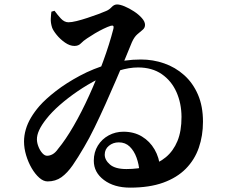

<svg xmlns="http://www.w3.org/2000/svg" viewBox="-20 -803 1040 871"><path d="M570.4 48.2Q497.6 48.2 451.6 13.6Q405.5 -20.9 405.5 -73.8Q405.5 -112.8 423.9 -142.5Q442.3 -172.2 473.1 -188.9Q503.9 -205.5 539.9 -205.5Q588 -205.5 623.8 -183.8Q659.7 -162.1 681.1 -125.2Q702.6 -88.2 706.3 -42.4L612.6 -24.6Q610.4 -57.3 599.4 -87.9Q588.4 -118.5 568.5 -137.9Q548.6 -157.2 519.1 -157.2Q492.8 -157.2 474 -141.6Q455.1 -126.1 455.1 -101.5Q455.1 -77.1 478.9 -56.6Q502.7 -36.1 553.6 -36.1Q607 -36.1 652.7 -48.9Q698.4 -61.8 732.4 -89.9Q766.3 -118.1 785 -163.2Q803.6 -208.3 803.4 -272.9Q803.1 -334.2 780.6 -385.1Q758 -436 714.1 -466.5Q670.1 -497 606.1 -497Q566.1 -497 519.7 -482.8Q473.3 -468.6 425.1 -444.1Q376.9 -419.6 332.4 -389.2Q287.9 -358.8 250.8 -326.3Q213.8 -293.8 190 -263.1Q168.5 -236.1 157.7 -212.7Q146.9 -189.4 147.5 -169.4Q148 -153.4 155 -136.3Q162 -119.2 172.4 -107.8Q182.8 -96.4 193.6 -96.4Q206.2 -96.4 218.9 -103.5Q231.7 -110.7 243.6 -127.8Q277.4 -168.5 313.9 -231.6Q350.4 -294.6 384.7 -370.3Q419.1 -446 447.8 -524.2Q476.5 -602.4 494.5 -672.6Q496.5 -681.4 494 -684.9Q491.5 -688.3 482.7 -686.1Q469.2 -682 449.8 -672.6Q430.3 -663.2 410.6 -651.5Q390.9 -639.7 375.1 -629Q357.4 -617.4 346.7 -606Q335.9 -594.6 317.6 -594.6Q296.9 -594.6 275.1 -609.7Q253.3 -624.8 237 -644.9Q220.7 -665.1 216.2 -678.3Q209.4 -699.8 210.4 -718.4Q211.3 -737 213.2 -750L227.4 -754.1Q239.5 -737.4 255.5 -719.6Q271.6 -701.9 290.6 -701.9Q304.6 -701.9 327.9 -707.6Q351.3 -713.4 377.2 -722Q403.2 -730.5 426 -739Q448.7 -747.5 461.3 -753.1Q475.3 -758.8 486.5 -770.8Q497.6 -782.8 511.1 -782.8Q524.5 -782.8 545.4 -774.1Q566.3 -765.4 587.7 -751.4Q609 -737.5 623.4 -721.2Q637.9 -705 637.9 -690.2Q637.9 -676.8 627.4 -668Q616.8 -659.2 603 -647.4Q589.2 -635.6 578.3 -611.3Q566.8 -582.4 548 -537.6Q529.2 -492.7 506.2 -439.3Q483.3 -385.8 458.5 -330.7Q433.7 -275.5 409 -224.8Q384.3 -174.1 361.6 -136Q333.9 -88.3 309.8 -53.4Q285.6 -18.5 258.9 0.8Q232.1 20 195.9 20Q177 20 158.3 3.5Q139.5 -13.1 123.7 -40Q108 -66.9 98.5 -98.7Q89 -130.5 89 -160.9Q89 -188 96.9 -215.3Q104.7 -242.6 120.5 -269.3Q136.4 -296 158.7 -321.8Q186.6 -353.6 233.8 -390.2Q281.1 -426.7 342.2 -459.4Q403.4 -492.2 474.3 -512.7Q545.2 -533.1 619.4 -533.1Q674 -533.1 724.7 -515.5Q775.5 -497.9 815.2 -462.4Q855 -426.9 877.9 -374.1Q900.8 -321.4 900.8 -250.5Q900.8 -187.4 881.9 -132.8Q863 -78.3 823 -37.6Q782.9 3 720.4 25.6Q657.8 48.2 570.4 48.2Z"/></svg>

Font: Noto Serif SC ExtraLight
Style: Regular
Weight: 200
Designer: Ryoko NISHIZUKA 西塚涼子 (kana & ideographs); Frank Grießhammer (Latin, Greek & Cyrillic); Wenlong ZHANG 张文龙 (bopomofo); San
Foundry: Adobe
Version: Version 2.002-H1;hotconv 1.1.0;makeotfexe 2.6.0